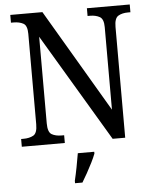

<svg xmlns="http://www.w3.org/2000/svg" viewBox="-61 -765 828 1036"><g transform="rotate(-5 353.0 -246.5)"><path d="M34 0V-42H47Q79 -42 100.5 -54Q122 -66 122 -114V-604Q122 -649 100.5 -660.5Q79 -672 48 -672H34V-714H208L536 -157V-604Q536 -648 514.5 -660Q493 -672 463 -672H449V-714H681V-672H668Q636 -672 615 -659.5Q594 -647 594 -600V0H526L179 -583V-114Q179 -66 200 -54Q221 -42 253 -42H267V0ZM303 208Q311 175 318.5 136Q326 97 332 61H421V71Q413 92 399.5 119Q386 146 371 173Q356 200 343 221H303Z"/></g></svg>

Font: Noto Serif SemiCondensed
Style: Regular
Weight: 400
Width: 4
Designer: Monotype Design Team
Foundry: Monotype Imaging Inc.
Version: Version 2.013